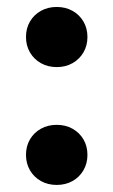

<svg xmlns="http://www.w3.org/2000/svg" viewBox="-20 -521 326 552"><path d="M54.7 -75.7Q54.7 -100.6 66.1 -120.2Q77.6 -139.7 97.6 -150.9Q117.7 -162.1 143.1 -162.1Q168.5 -162.1 188.5 -150.9Q208.5 -139.7 220 -120.2Q231.4 -100.6 231.4 -75.7Q231.4 -51.3 220 -31.5Q208.5 -11.8 188.5 -0.5Q168.5 10.7 143.1 10.7Q117.7 10.7 97.6 -0.5Q77.6 -11.8 66.1 -31.5Q54.7 -51.3 54.7 -75.7ZM54.7 -414.6Q54.7 -439.5 66.1 -459Q77.6 -478.6 97.6 -489.8Q117.7 -501 143.1 -501Q168.5 -501 188.5 -489.8Q208.5 -478.6 220 -459Q231.4 -439.5 231.4 -414.6Q231.4 -390.1 220 -370.4Q208.5 -350.7 188.5 -339.4Q168.5 -328.1 143.1 -328.1Q117.7 -328.1 97.6 -339.4Q77.6 -350.7 66.1 -370.4Q54.7 -390.1 54.7 -414.6Z"/></svg>

Font: Wanted Sans Variable
Style: Regular
Weight: 400
Designer: Original Design by Kil Hyung-jin and Kang Hanbin, Wanted Lab, Inc; Hangeul from Source Han Sans by Jang Soo-young and Ka
Foundry: Wanted Lab, Inc.
Version: Version 1.003;Glyphs 3.2 (3227)